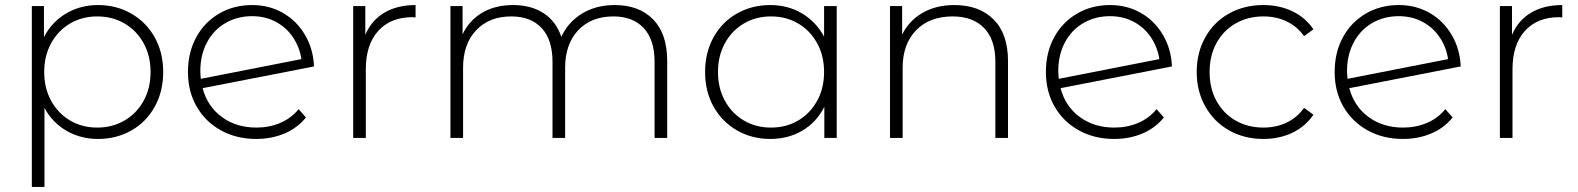

<svg xmlns="http://www.w3.org/2000/svg" viewBox="-20 -546 6245 760"><path d="M626 -261Q626 -184 592.5 -123.5Q559 -63 500 -29.5Q441 4 368 4Q299 4 243 -28.5Q187 -61 156 -119V194H106V-522H154V-399Q185 -459 241.5 -492.5Q298 -526 368 -526Q441 -526 500 -492Q559 -458 592.5 -398Q626 -338 626 -261ZM576 -261Q576 -325 548.5 -375Q521 -425 473 -453Q425 -481 365 -481Q305 -481 257.5 -453Q210 -425 182.5 -375Q155 -325 155 -261Q155 -197 182.5 -147Q210 -97 257.5 -69Q305 -41 365 -41Q425 -41 473 -69Q521 -97 548.5 -147Q576 -197 576 -261Z M1162 -114 1191 -81Q1157 -39 1106 -17.5Q1055 4 994 4Q916 4 854.5 -30Q793 -64 758.5 -124Q724 -184 724 -261Q724 -338 756.5 -398Q789 -458 847 -492Q905 -526 978 -526Q1046 -526 1100.5 -494.5Q1155 -463 1187.5 -407.5Q1220 -352 1223 -283L782 -197Q801 -125 858 -83Q915 -41 995 -41Q1046 -41 1089.5 -59.5Q1133 -78 1162 -114ZM773 -265Q773 -254 775 -234L1173 -312Q1166 -359 1140 -398Q1114 -437 1072 -459.5Q1030 -482 978 -482Q919 -482 872 -454.5Q825 -427 799 -377.5Q773 -328 773 -265Z M1625 -526V-477L1613 -478Q1526 -478 1477 -423.5Q1428 -369 1428 -272V0H1378V-522H1426V-408Q1450 -465 1501 -495.5Q1552 -526 1625 -526Z M2621 -305V0H2571V-301Q2571 -389 2528 -435Q2485 -481 2408 -481Q2320 -481 2268.5 -426Q2217 -371 2217 -278V0H2167V-301Q2167 -389 2124 -435Q2081 -481 2004 -481Q1916 -481 1864.5 -426Q1813 -371 1813 -278V0H1763V-522H1811V-410Q1837 -465 1888.5 -495.5Q1940 -526 2011 -526Q2082 -526 2131.5 -494Q2181 -462 2202 -400Q2228 -458 2283.5 -492Q2339 -526 2413 -526Q2510 -526 2565.5 -469Q2621 -412 2621 -305Z M3292 -522V0H3243V-123Q3212 -62 3156 -29Q3100 4 3029 4Q2956 4 2897 -30Q2838 -64 2804.5 -124Q2771 -184 2771 -261Q2771 -338 2804.5 -398.5Q2838 -459 2897 -492.5Q2956 -526 3029 -526Q3099 -526 3154.5 -493Q3210 -460 3242 -401V-522ZM3242 -261Q3242 -325 3214.5 -375Q3187 -425 3139.5 -453Q3092 -481 3032 -481Q2972 -481 2924.5 -453Q2877 -425 2849.5 -375Q2822 -325 2822 -261Q2822 -197 2849.5 -147Q2877 -97 2924.5 -69Q2972 -41 3032 -41Q3092 -41 3139.5 -69Q3187 -97 3214.5 -147Q3242 -197 3242 -261Z M3970 -305V0H3920V-301Q3920 -389 3875.5 -435Q3831 -481 3751 -481Q3659 -481 3606 -426Q3553 -371 3553 -278V0H3503V-522H3551V-409Q3578 -464 3631.5 -495Q3685 -526 3758 -526Q3856 -526 3913 -469Q3970 -412 3970 -305Z M4558 -114 4587 -81Q4553 -39 4502 -17.5Q4451 4 4390 4Q4312 4 4250.5 -30Q4189 -64 4154.5 -124Q4120 -184 4120 -261Q4120 -338 4152.5 -398Q4185 -458 4243 -492Q4301 -526 4374 -526Q4442 -526 4496.5 -494.5Q4551 -463 4583.5 -407.5Q4616 -352 4619 -283L4178 -197Q4197 -125 4254 -83Q4311 -41 4391 -41Q4442 -41 4485.5 -59.5Q4529 -78 4558 -114ZM4169 -265Q4169 -254 4171 -234L4569 -312Q4562 -359 4536 -398Q4510 -437 4468 -459.5Q4426 -482 4374 -482Q4315 -482 4268 -454.5Q4221 -427 4195 -377.5Q4169 -328 4169 -265Z M4717 -261Q4717 -338 4751 -398.5Q4785 -459 4845 -492.5Q4905 -526 4981 -526Q5044 -526 5095.5 -501.5Q5147 -477 5179 -430L5142 -403Q5114 -442 5072.5 -461.5Q5031 -481 4981 -481Q4920 -481 4871.5 -453.5Q4823 -426 4795.5 -376Q4768 -326 4768 -261Q4768 -196 4795.5 -146Q4823 -96 4871.5 -68.5Q4920 -41 4981 -41Q5031 -41 5072.5 -60.5Q5114 -80 5142 -119L5179 -92Q5147 -45 5095.5 -20.5Q5044 4 4981 4Q4905 4 4845 -30Q4785 -64 4751 -124.5Q4717 -185 4717 -261Z M5701 -114 5730 -81Q5696 -39 5645 -17.5Q5594 4 5533 4Q5455 4 5393.5 -30Q5332 -64 5297.5 -124Q5263 -184 5263 -261Q5263 -338 5295.5 -398Q5328 -458 5386 -492Q5444 -526 5517 -526Q5585 -526 5639.5 -494.5Q5694 -463 5726.5 -407.5Q5759 -352 5762 -283L5321 -197Q5340 -125 5397 -83Q5454 -41 5534 -41Q5585 -41 5628.5 -59.5Q5672 -78 5701 -114ZM5312 -265Q5312 -254 5314 -234L5712 -312Q5705 -359 5679 -398Q5653 -437 5611 -459.5Q5569 -482 5517 -482Q5458 -482 5411 -454.5Q5364 -427 5338 -377.5Q5312 -328 5312 -265Z M6164 -526V-477L6152 -478Q6065 -478 6016 -423.5Q5967 -369 5967 -272V0H5917V-522H5965V-408Q5989 -465 6040 -495.5Q6091 -526 6164 -526Z"/></svg>

Font: Montserrat Alternates Light
Style: Regular
Weight: 300
Designer: Julieta Ulanovsky
Foundry: Julieta Ulanovsky
Version: Version 7.200